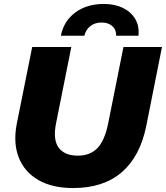

<svg xmlns="http://www.w3.org/2000/svg" viewBox="-20 -938 840 972"><path d="M350 14Q245 14 174.5 -26.5Q104 -67 75 -140.5Q46 -214 65 -312L143 -700H341L264 -315Q247 -231 277 -190.5Q307 -150 374 -150Q436 -150 473 -188Q510 -226 528 -315L605 -700H800L721 -303Q690 -147 597 -66.5Q504 14 350 14ZM288 -757Q303 -832 361.5 -875Q420 -918 506 -918Q560 -918 601 -898.5Q642 -879 664 -843Q686 -807 681 -757H568Q569 -787 549 -805.5Q529 -824 494 -824Q460 -824 437 -805.5Q414 -787 407 -757Z"/></svg>

Font: Montserrat Thin ExtraBold
Style: Italic
Weight: 800
Italic angle: -11.3°
Version: Version 9.000